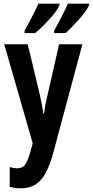

<svg xmlns="http://www.w3.org/2000/svg" viewBox="-20 -786 505 1046"><path d="M189 -766Q180 -745 159.5 -704.5Q139 -664 114 -619V-606H172Q211 -639 249.5 -681.5Q288 -724 304 -757V-766ZM350 -766Q341 -745 320 -703.5Q299 -662 275 -619V-606H338Q369 -634 410 -680Q451 -726 465 -757V-766ZM158 -6 148 33Q131 92 116.5 111.5Q102 131 72 131Q56 131 33 124V232Q65 240 93 240Q159 240 199 198Q239 156 267 58L429 -545H302L240 -273Q225 -213 220 -167H216Q213 -191 207.5 -219Q202 -247 196 -274L131 -545H3Z"/></svg>

Font: Noto Sans UI Condensed
Style: Bold
Weight: 700
Width: 3
Designer: Monotype Design Team
Foundry: Monotype Imaging Inc.
Version: 1.001